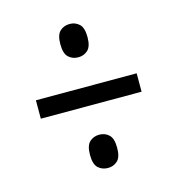

<svg xmlns="http://www.w3.org/2000/svg" viewBox="-81 -675 587 635"><g transform="rotate(-15 212.5 -357.5)"><path d="M213 -490Q193 -490 179.5 -502.5Q166 -515 166 -547Q166 -579 179.5 -591.5Q193 -604 213 -604Q232 -604 245.5 -591.5Q259 -579 259 -547Q259 -515 245.5 -502.5Q232 -490 213 -490ZM40 -326V-389H385V-326ZM213 -111Q193 -111 179.5 -123.5Q166 -136 166 -168Q166 -200 179.5 -212.5Q193 -225 213 -225Q232 -225 245.5 -212.5Q259 -200 259 -168Q259 -136 245.5 -123.5Q232 -111 213 -111Z"/></g></svg>

Font: Noto Serif Ethiopic ExtraCondensed SemiBold
Style: Regular
Weight: 600
Width: 2
Designer: Monotype Design Team
Foundry: Monotype Imaging Inc.
Version: Version 2.102; ttfautohint (v1.8.4.7-5d5b)